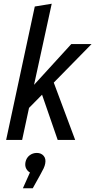

<svg xmlns="http://www.w3.org/2000/svg" viewBox="-20 -752 512 1032"><path d="M13 0 167 -717 258 -732 163 -296 363 -515H472L269 -308L384 0H290L206 -243L136 -172L99 0ZM223 127Q221 139 214.5 153Q208 167 195 190L156 260H103L141 175Q129 169 121 154.5Q113 140 117 119Q122 96 139 83Q156 70 178 70Q201 70 214.5 85.5Q228 101 223 127Z"/></svg>

Font: Radio Canada Condensed
Style: Italic
Weight: 400
Width: 3
Italic angle: -12°
Designer: Charles Daoud, Etienne Aubert Bonn, Alexandre Saumier Demers, Jacques Le Bailly
Foundry: Radio-Canada
Version: Version 2.104; ttfautohint (v1.8.4.7-5d5b);gftools[0.9.28.de